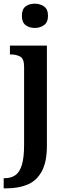

<svg xmlns="http://www.w3.org/2000/svg" viewBox="-34 -784 363 1044"><path d="M155 -632Q125 -632 105 -647.5Q85 -663 85 -698Q85 -734 105 -749Q125 -764 155 -764Q184 -764 205.5 -749Q227 -734 227 -698Q227 -663 205.5 -647.5Q184 -632 155 -632ZM-14 240V185H-8Q26 185 49.5 168.5Q73 152 85 112.5Q97 73 97 4V-421Q97 -465 75.5 -476.5Q54 -488 24 -488H20V-536H221V8Q221 97 193 148Q165 199 116 219.5Q67 240 3 240Z"/></svg>

Font: Noto Serif Thai SemiCondensed SemiBold
Style: Regular
Weight: 600
Width: 4
Designer: Monotype Design Team
Foundry: Monotype Imaging Inc.
Version: Version 2.002; ttfautohint (v1.8.4.7-5d5b)